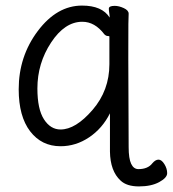

<svg xmlns="http://www.w3.org/2000/svg" viewBox="-20 -506 619 688"><path d="M441 21Q441 62 450 81Q459 100 476 100Q510 100 526 79Q537 66 548 66Q559 66 569 82Q579 98 579 114.5Q579 131 550.5 146.5Q522 162 478 162Q434 162 412 141Q375 107 374 37V-100Q347 -46 299.5 -14Q252 18 197 18Q129 18 88 -35.5Q47 -89 47 -186Q47 -304 115.5 -395Q184 -486 274 -486Q346 -486 373 -443Q373 -450 371.5 -459Q370 -468 370 -475Q370 -485 391 -485Q406 -485 423.5 -477Q441 -469 441 -457Q441 -445 440 -420Q439 -396 441 21ZM197 -42Q251 -42 311.5 -112Q372 -182 372 -276V-375Q372 -377 366 -377Q360 -377 354 -383Q320 -428 275 -428Q212 -428 163 -353.5Q114 -279 114 -189Q114 -115 137.5 -78.5Q161 -42 197 -42Z"/></svg>

Font: Moon Stars Kai T HW
Style: Regular
Weight: 400
Designer: GuiWonder
Version: Version 1.101